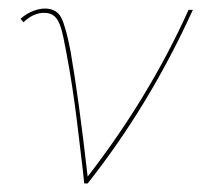

<svg xmlns="http://www.w3.org/2000/svg" viewBox="-20 -429 472 449"><path d="M431 -406Q329 -182 185 0H177L173 -37Q171 -54 160.5 -141Q150 -228 135 -307Q128 -346 122.5 -364Q117 -382 108 -390.5Q99 -399 83 -399Q58 -399 35 -377L28 -385Q40 -396 55.5 -402.5Q71 -409 85 -409Q112 -409 123 -388Q134 -367 145 -309Q164 -200 185 -16Q329 -202 421 -406Z"/></svg>

Font: Ysabeau Hairline
Style: Italic
Weight: 100
Italic angle: -12°
Designer: Christian Thalmann (Catharsis Fonts)
Version: Version 0.003